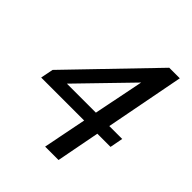

<svg xmlns="http://www.w3.org/2000/svg" viewBox="-199 -807 955 955"><g transform="rotate(45 278.0 -330.0)"><path d="M132.8 -271H336.9L390.1 -536.1ZM508.8 -202.1H416L372.1 26.9H277.8L323.2 -202.1H21L34.2 -269L437 -687H511.2L431.2 -271H522Z"/></g></svg>

Font: Charis SIL Phon
Style: Italic
Weight: 400
Italic angle: -11°
Foundry: SIL International
Version: Version 5.000